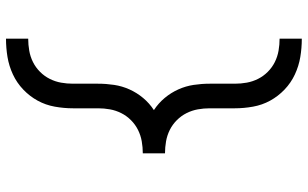

<svg xmlns="http://www.w3.org/2000/svg" viewBox="-213 -660 1026 640"><g transform="rotate(90 300.0 -340.0)"><path d="M109 153V79Q129 79 149 75.5Q169 72 187 63Q205 54 219.5 39.5Q234 25 243 7Q252 -11 255.5 -30.5Q259 -50 259 -70V-154Q259 -181 263 -207.5Q267 -234 278 -258.5Q289 -283 306.5 -304Q324 -325 347 -340Q324 -355 306.5 -376Q289 -397 278 -421.5Q267 -446 263 -472.5Q259 -499 259 -526V-610Q259 -630 255.5 -649.5Q252 -669 243 -687Q234 -705 219.5 -719.5Q205 -734 187 -743Q169 -752 149 -755.5Q129 -759 109 -759V-833Q140 -833 170 -828Q200 -823 228 -810Q256 -797 278.5 -775.5Q301 -754 315.5 -727.5Q330 -701 335.5 -670.5Q341 -640 341 -610V-526Q341 -506 344.5 -486.5Q348 -467 357 -449Q366 -431 380.5 -416.5Q395 -402 413 -393Q431 -384 451 -380.5Q471 -377 491 -377V-303Q471 -303 451 -299.5Q431 -296 413 -287Q395 -278 380.5 -263.5Q366 -249 357 -231Q348 -213 344.5 -193.5Q341 -174 341 -154V-70Q341 -40 335.5 -9.5Q330 21 315.5 47.5Q301 74 278.5 95.5Q256 117 228 130Q200 143 170 148Q140 153 109 153Z"/></g></svg>

Font: Iosevka SS04 Extended
Style: Regular
Weight: 400
Width: 7
Monospace: yes
Designer: Belleve Invis
Foundry: Belleve Invis
Version: Version 19.0.0; ttfautohint (v1.8.4)